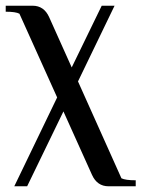

<svg xmlns="http://www.w3.org/2000/svg" viewBox="-23 -460 495 672"><path d="M357 192Q317 192 299 152L199 -70L72 192H27L177 -119L45 -412Q32 -419 -3 -419V-440H91Q131 -440 149 -400L228 -224L333 -440H378L250 -175L402 164Q416 171 452 171V192Z"/></svg>

Font: Judson
Style: Regular
Weight: 400
Version: Version 20110429